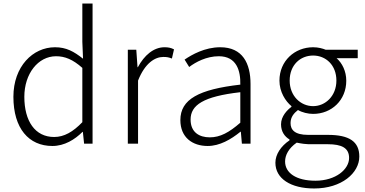

<svg xmlns="http://www.w3.org/2000/svg" viewBox="-20 -815 2070 1089"><path d="M277 13C346 13 405 -24 448 -67H450L457 0H505V-795H447V-578L451 -482C399 -523 356 -547 292 -547C166 -547 56 -438 56 -266C56 -87 143 13 277 13ZM287 -38C179 -38 118 -128 118 -266C118 -397 196 -496 298 -496C348 -496 393 -478 447 -430V-122C394 -67 344 -38 287 -38Z M705 0H763V-358C802 -457 859 -492 906 -492C927 -492 937 -490 955 -483L967 -535C950 -544 934 -547 913 -547C851 -547 798 -501 762 -434H760L753 -533H705Z M1158 13C1226 13 1290 -24 1344 -68H1346L1352 0H1401V-338C1401 -456 1356 -547 1229 -547C1142 -547 1068 -505 1027 -477L1053 -435C1090 -463 1151 -496 1221 -496C1322 -496 1345 -414 1343 -335C1108 -308 1003 -252 1003 -134C1003 -35 1072 13 1158 13ZM1170 -36C1111 -36 1061 -64 1061 -137C1061 -219 1133 -268 1343 -292V-119C1280 -64 1229 -36 1170 -36Z M1762 254C1918 254 2018 166 2018 73C2018 -12 1961 -50 1840 -50H1728C1651 -50 1628 -79 1628 -117C1628 -151 1647 -173 1670 -191C1694 -177 1727 -169 1756 -169C1861 -169 1944 -247 1944 -357C1944 -411 1921 -457 1889 -485H2009V-533H1827C1810 -540 1785 -547 1756 -547C1651 -547 1565 -469 1565 -358C1565 -294 1599 -241 1633 -213V-209C1609 -191 1574 -156 1574 -110C1574 -68 1595 -40 1622 -24V-19C1573 14 1542 61 1542 108C1542 198 1629 254 1762 254ZM1756 -213C1685 -213 1623 -271 1623 -358C1623 -446 1683 -500 1756 -500C1828 -500 1888 -446 1888 -358C1888 -271 1826 -213 1756 -213ZM1769 210C1660 210 1597 166 1597 101C1597 65 1617 26 1663 -6C1690 0 1718 3 1730 3H1839C1918 3 1960 24 1960 81C1960 145 1885 210 1769 210Z"/></svg>

Font: Noto Sans T Chinese Light
Style: Regular
Weight: 300
Designer: Ryoko NISHIZUKA (kana & ideographs); Paul D. Hunt (Latin, Greek & Cyrillic); Wenlong ZHANG (bopomofo); Sandoll Communica
Foundry: Adobe Systems Incorporated
Version: Version 1.000;PS 1;hotconv 1.0.78;makeotf.lib2.5.61930